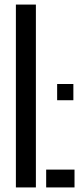

<svg xmlns="http://www.w3.org/2000/svg" viewBox="-20 -820 358 840"><path d="M49.5 0V-800H137V0ZM182 0V-78H306V0ZM230 -381.5V-452.5H301V-381.5Z"/></svg>

Font: Big Shoulders Stencil Display Thin SemiBold
Style: Regular
Weight: 600
Version: Version 2.001